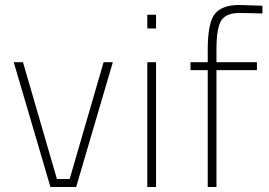

<svg xmlns="http://www.w3.org/2000/svg" viewBox="-20 -749 1076 769"><path d="M72 -500 208 -32H259L395 -500H432L285 0H182L35 -500Z M570 0V-500H605V0ZM570 -635V-690H605V-635Z M847 -468V0H812V-468H743V-500H812V-551Q812 -656 840 -692.5Q868 -729 939 -729L1031 -726V-695Q967 -697 939 -697Q886 -697 866.5 -667.5Q847 -638 847 -550V-500H1009V-468Z"/></svg>

Font: TypoPRO Titillium Title
Style: Regular
Weight: 250
Designer: Campivisivi
Foundry: Accademia di Belle Arti di Urbino and students of MA course of Visual design
Version: 1.000